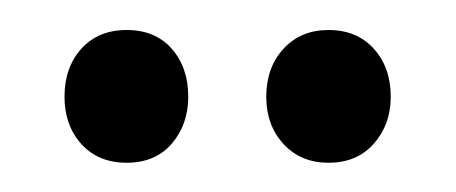

<svg xmlns="http://www.w3.org/2000/svg" viewBox="-20 -588 304 128"><path d="M64.5 -479.5Q45.5 -479.5 34.2 -492Q23 -504.5 23 -523.5Q23 -543 34.2 -555.5Q45.5 -568 64.5 -568Q83.5 -568 94.5 -555.5Q105.5 -543 105.5 -523.5Q105.5 -505 94.5 -492.2Q83.5 -479.5 64.5 -479.5ZM199 -479.5Q180.5 -479.5 169 -492Q157.5 -504.5 157.5 -523.5Q157.5 -543 169 -555.5Q180.5 -568 199 -568Q218 -568 229.2 -555.5Q240.5 -543 240.5 -523.5Q240.5 -505 229.2 -492.2Q218 -479.5 199 -479.5Z"/></svg>

Font: Fraunces 144pt S100 Light
Style: Regular
Weight: 300
Version: Version 1.000; ttfautohint (v1.8.3)